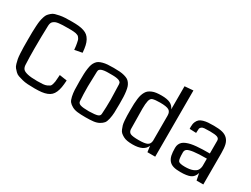

<svg xmlns="http://www.w3.org/2000/svg" viewBox="-61 -1310 2458 1882"><g transform="rotate(30 1168.0 -369.5)"><path d="M508.8 -225.6 593.8 -212.9Q591.3 -166 585.4 -133.1Q579.6 -100.1 568.1 -74.2Q556.6 -48.3 540 -32.5Q523.4 -16.6 497.3 -6.3Q471.2 3.9 438.7 7.8Q406.2 11.7 360.4 11.7Q316.4 11.7 281.7 9.5Q247.1 7.3 218.5 -0.2Q189.9 -7.8 168.7 -14.9Q147.5 -22 131.1 -38.6Q114.7 -55.2 103.8 -68.4Q92.8 -81.5 85.2 -108.6Q77.6 -135.7 73.7 -156.2Q69.8 -176.8 67.6 -215.8Q65.4 -254.9 64.9 -284.2Q64.5 -313.5 64.5 -365.2Q64.5 -419.9 64.9 -453.1Q65.4 -486.3 67.9 -525.4Q70.3 -564.5 74 -585.9Q77.6 -607.4 85.7 -633.1Q93.8 -658.7 104 -671.1Q114.3 -683.6 130.9 -698.2Q147.5 -712.9 167.2 -718.5Q187 -724.1 215.3 -730Q243.7 -735.8 276.1 -737.3Q308.6 -738.8 351.6 -738.8Q396 -738.8 427.2 -735.6Q458.5 -732.4 485.8 -723.4Q513.2 -714.4 530.8 -699.5Q548.3 -684.6 561.8 -660.6Q575.2 -636.7 582.5 -604.2Q589.8 -571.8 593.3 -526.4L507.8 -509.8Q505.4 -534.7 503.4 -551.3Q501.5 -567.9 497.8 -584Q494.1 -600.1 491.9 -610.1Q489.7 -620.1 482.9 -629.6Q476.1 -639.2 471.9 -644Q467.8 -648.9 456.5 -653.3Q445.3 -657.7 437.7 -659.4Q430.2 -661.1 412.8 -662.6Q395.5 -664.1 382.8 -664.1Q370.1 -664.1 345.7 -664.1Q311.5 -664.1 289.8 -663.3Q268.1 -662.6 246.3 -659.9Q224.6 -657.2 212.2 -652.1Q199.7 -647 189 -638.4Q178.2 -629.9 173.6 -617.4Q168.9 -605 168 -587.4Q163.6 -458.5 163.6 -324.2Q163.6 -230.5 168 -141.1Q170.4 -113.3 183.8 -97.7Q197.3 -82 236.1 -72.8Q274.9 -63.5 346.2 -63.5Q384.3 -63.5 410.2 -65.7Q436 -67.9 453.6 -75.9Q471.2 -84 480.5 -90.6Q489.7 -97.2 495.4 -116.2Q501 -135.3 502.7 -148.2Q504.4 -161.1 506.3 -192.4Q506.8 -199.2 507.1 -203.1Q507.3 -207 507.8 -213.6Q508.3 -220.2 508.8 -225.6Z M932.6 -60.1Q1002 -61.5 1029.1 -70.3Q1056.2 -79.1 1056.2 -105Q1061.5 -174.8 1061.5 -266.6Q1061.5 -296.9 1059.1 -353.3Q1056.6 -409.7 1056.6 -437Q1056.6 -445.3 1054 -452.1Q1051.3 -459 1045.2 -463.6Q1039.1 -468.3 1033 -471.7Q1026.9 -475.1 1015.9 -477.1Q1004.9 -479 997.3 -480.5Q989.7 -481.9 975.8 -482.4Q961.9 -482.9 954.3 -482.9Q946.8 -482.9 932.1 -482.9Q917.5 -482.9 909.9 -482.9Q902.3 -482.9 888.4 -482.4Q874.5 -481.9 866.9 -480.5Q859.4 -479 848.4 -477.1Q837.4 -475.1 831.3 -471.7Q825.2 -468.3 819.1 -463.6Q813 -459 810.3 -452.1Q807.6 -445.3 807.6 -437Q807.6 -409.7 805.2 -353.3Q802.7 -296.9 802.7 -266.6Q802.7 -174.8 808.1 -105Q808.1 -79.1 836.7 -69.6Q865.2 -60.1 932.6 -60.1ZM931.6 7.3Q877.4 7.3 841.3 2.9Q805.2 -1.5 779.1 -16.4Q752.9 -31.2 739.3 -48.1Q725.6 -64.9 717.8 -101.3Q710 -137.7 708.3 -173.3Q706.5 -209 706.5 -272.5Q706.5 -319.8 707.8 -351.6Q709 -383.3 713.4 -413.8Q717.8 -444.3 724.4 -463.1Q731 -481.9 743.4 -498.8Q755.9 -515.6 771.5 -524.4Q787.1 -533.2 811.3 -539.8Q835.4 -546.4 864 -548.6Q892.6 -550.8 932.1 -550.8Q971.7 -550.8 1000.2 -548.6Q1028.8 -546.4 1053 -539.8Q1077.1 -533.2 1092.8 -524.4Q1108.4 -515.6 1120.8 -498.8Q1133.3 -481.9 1139.9 -463.1Q1146.5 -444.3 1150.9 -413.8Q1155.3 -383.3 1156.5 -351.6Q1157.7 -319.8 1157.7 -272.5Q1157.7 -209 1156 -173.3Q1154.3 -137.7 1146.5 -101.3Q1138.7 -64.9 1124.8 -47.9Q1110.8 -30.8 1084.7 -16.1Q1058.6 -1.5 1022.5 2.9Q986.3 7.3 931.6 7.3Z M1718.8 0H1630.9L1621.6 -67.4Q1591.8 7.3 1465.8 7.3Q1432.1 7.3 1405.5 2.9Q1378.9 -1.5 1359.6 -12.2Q1340.3 -22.9 1326.7 -34.4Q1313 -45.9 1304 -67.6Q1294.9 -89.4 1289.8 -107.2Q1284.7 -125 1282.2 -156.7Q1279.8 -188.5 1279.3 -212.2Q1278.8 -235.8 1278.8 -276.4Q1278.8 -315.9 1280 -344.7Q1281.2 -373.5 1284.9 -401.9Q1288.6 -430.2 1294.7 -449.5Q1300.8 -468.8 1311 -486.8Q1321.3 -504.9 1335.7 -515.9Q1350.1 -526.9 1370.1 -535.4Q1390.1 -543.9 1416 -547.4Q1441.9 -550.8 1474.6 -550.8Q1537.6 -550.8 1572.5 -533.9Q1607.4 -517.1 1622.6 -480.5V-741.7L1718.8 -749.5ZM1622.6 -124.5V-409.2Q1622.6 -451.7 1596.2 -467.5Q1569.8 -483.4 1497.1 -483.4Q1440.4 -483.4 1413.1 -475.1Q1390.6 -468.3 1382.8 -434.8Q1375 -401.4 1375 -344.7Q1375 -262.2 1377.9 -113.8Q1380.4 -81.5 1404.1 -70.6Q1427.7 -59.6 1497.1 -59.6Q1565.4 -59.6 1592.5 -73.2Q1619.6 -86.9 1622.6 -124.5Z M2263.2 0H2187L2171.4 -76.7Q2156.7 -26.4 2118.4 -9.5Q2080.1 7.3 2006.3 7.3Q1957.5 7.3 1926.3 -2.2Q1895 -11.7 1876.5 -34.2Q1857.9 -56.6 1850.8 -89.1Q1843.8 -121.6 1843.8 -172.9Q1843.8 -195.8 1851.8 -213.9Q1859.9 -231.9 1873.8 -244.6Q1887.7 -257.3 1910.9 -266.6Q1934.1 -275.9 1959 -281.2Q1983.9 -286.6 2019.3 -289.8Q2054.7 -293 2088.4 -293.9Q2122.1 -294.9 2167 -294.9V-439.9Q2167 -464.8 2143.6 -474.4Q2120.1 -483.9 2060.1 -483.9Q2018.1 -483.9 1997.1 -481.9Q1976.1 -480 1965.1 -470.5Q1954.1 -460.9 1952.4 -451.7Q1950.7 -442.4 1950.2 -417Q1949.7 -407.7 1949.7 -402.3L1875 -405.3Q1874 -413.1 1874 -428.2Q1874 -460.9 1883.5 -483.6Q1893.1 -506.3 1908.2 -519.3Q1923.3 -532.2 1949.7 -539.6Q1976.1 -546.9 2002 -548.8Q2027.8 -550.8 2066.4 -550.8Q2125 -550.8 2161.6 -541.7Q2198.2 -532.7 2221.7 -509.3Q2245.1 -485.8 2254.2 -449.5Q2263.2 -413.1 2263.2 -354.5ZM2167 -153.3V-236.8Q2070.8 -236.8 2019 -229.5Q1967.3 -222.2 1950 -209.2Q1932.6 -196.3 1932.6 -172.9Q1932.6 -171.9 1932.6 -169.9Q1932.6 -95.7 1944.8 -77.6Q1957 -59.6 2019.5 -59.6Q2072.8 -59.6 2106 -72.3Q2139.2 -85 2152.1 -104.7Q2165 -124.5 2167 -153.3Z"/></g></svg>

Font: Coda
Style: Regular
Weight: 400
Designer: vernon adams
Foundry: vernon adams
Version: Version 2.001; ttfautohint (v0.8) -r 50 -G 200 -x